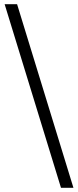

<svg xmlns="http://www.w3.org/2000/svg" viewBox="-20 -730 370 910"><path d="M61 -710 328 160H269L2 -710Z"/></svg>

Font: TypoPRO Source Serif Pro
Style: Regular
Weight: 400
Designer: Frank Grießhammer
Foundry: Adobe Systems Incorporated
Version: Version 1.017;PS 1.0;hotconv 1.0.79;makeotf.lib2.5.61930